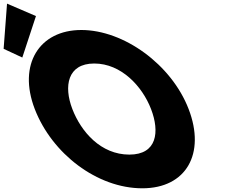

<svg xmlns="http://www.w3.org/2000/svg" viewBox="-255 -1002 1247 1037"><path d="M-235.4 -738.3 -134.5 -691.3 -60.8 -915.2 -217 -982.4ZM-67.2 -413C25.7 -172 269.7 15 513.7 15C750.7 15 856.7 -172 763.8 -413C671 -654 413.3 -840 184.3 -840C-42.7 -840 -160 -654 -67.2 -413ZM135.8 -413C88.4 -536 109 -659 254 -659C400 -659 513.4 -536 560.8 -413C608.2 -290 593.6 -167 443.6 -167C289.6 -167 183.2 -290 135.8 -413Z"/></svg>

Font: Hussar
Style: BdOpOblFour
Weight: 700
Foundry: Cannot Into Space Fonts
Version: Version 2.00